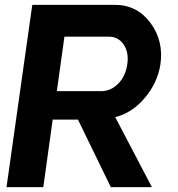

<svg xmlns="http://www.w3.org/2000/svg" viewBox="-20 -770 731 790"><path d="M605 0H436L300.8 -277.8H196.8L158.2 0H6.8L112.8 -750H453.1Q543.9 -750 598.9 -676Q653.8 -602.1 640.1 -505.9Q628.9 -430.7 576.4 -367.9Q523.9 -305.2 454.1 -288.1ZM397 -395Q436 -395 466.6 -426Q497.1 -457 503.9 -506.8Q510.7 -554.7 488.8 -586.9Q466.8 -619.1 428.2 -619.1H245.1L213.9 -395Z"/></svg>

Font: Oakes Grotesk
Style: Bold Italic
Weight: 700
Designer: Samuel Oakes
Foundry: Samuel Oakes
Version: Version 1.0 | wf-rip DC20170320